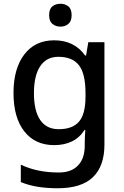

<svg xmlns="http://www.w3.org/2000/svg" viewBox="-20 -764 660 1024"><path d="M269 -549Q376 -549 434 -468H439L451 -539H537V7Q537 122 475.5 181Q414 240 288 240Q229 240 180.5 232Q132 224 91 207V114Q177 156 294 156Q360 156 396 118.5Q432 81 432 13V-5Q432 -18 433 -39Q434 -60 435 -71H431Q404 -29 363 -9.5Q322 10 269 10Q167 10 109.5 -63.5Q52 -137 52 -268Q52 -398 109.5 -473.5Q167 -549 269 -549ZM291 -461Q228 -461 194.5 -411Q161 -361 161 -267Q161 -173 194.5 -124Q228 -75 293 -75Q367 -75 401.5 -115.5Q436 -156 436 -248V-268Q436 -371 401 -416Q366 -461 291 -461ZM303 -744Q327 -744 344.5 -730Q362 -716 362 -683Q362 -651 344.5 -636.5Q327 -622 303 -622Q277 -622 259.5 -636.5Q242 -651 242 -683Q242 -716 259.5 -730Q277 -744 303 -744Z"/></svg>

Font: Noto Sans Sinhala UI Medium
Style: Regular
Weight: 500
Designer: Jelle Bosma - Monotype Design Team
Foundry: Monotype Imaging Inc.
Version: Version 2.006; ttfautohint (v1.8.4.7-5d5b)